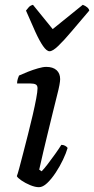

<svg xmlns="http://www.w3.org/2000/svg" viewBox="-20 -778 391 798"><path d="M142 0Q126 0 105.5 -8.5Q85 -17 69 -28Q53 -39 50 -46Q53 -53 60 -79Q67 -105 76.5 -142Q86 -179 96.5 -220Q107 -261 116 -300Q125 -339 130.5 -368.5Q136 -398 136 -411Q136 -423 128.5 -427Q121 -431 107 -431H51Q51 -441 54 -450.5Q57 -460 59 -464Q74 -471 95.5 -479.5Q117 -488 138 -494Q159 -500 172 -500Q200 -500 215 -486.5Q230 -473 230 -449Q230 -441 227 -424.5Q224 -408 217 -381Q210 -354 200 -312.5Q190 -271 175.5 -212Q161 -153 143 -73L153 -66Q163 -76 178 -95.5Q193 -115 209 -137.5Q225 -160 235 -176Q244 -176 251 -172Q258 -168 261 -163Q255 -142 242 -114.5Q229 -87 211.5 -60.5Q194 -34 176 -17Q158 0 142 0ZM186 -565Q174 -565 159 -586.5Q144 -608 126.5 -646.5Q109 -685 88 -734Q94 -742 100 -748.5Q106 -755 117 -758L199 -657L324 -758Q335 -754 342.5 -747.5Q350 -741 351 -734Q310 -686 277.5 -647.5Q245 -609 222 -587Q199 -565 186 -565Z"/></svg>

Font: Texturina 12pt Medium
Style: Italic
Weight: 500
Italic angle: -11°
Designer: Guillermo Torres Carreño
Foundry: Omnibus-Type
Version: Version 1.002